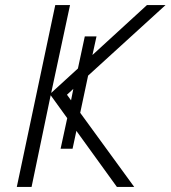

<svg xmlns="http://www.w3.org/2000/svg" viewBox="-20 -734 670 754"><path d="M46 0 197 -714H255L181 -369L286 -465L313 -591H359L343 -518L557 -714H630L326 -437L295 -291L507 0H439L280 -220L265 -150H218L244 -270L179 -360L104 0ZM243 -362 259 -340 268 -385Z"/></svg>

Font: Noto Sans Light
Style: Italic
Weight: 300
Italic angle: -12°
Designer: Monotype Design Team
Foundry: Monotype Imaging Inc.
Version: Version 2.013; ttfautohint (v1.8.4.7-5d5b)